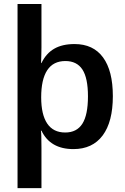

<svg xmlns="http://www.w3.org/2000/svg" viewBox="-20 -745 633 972"><path d="M189.9 3.4V207.5H68.8V-724.6H189.9V-505.4Q189.9 -486.3 189.2 -466.6Q188.5 -446.8 188 -425.8H189.9Q213.4 -474.6 254.4 -498.3Q295.4 -522 357.4 -522Q452.1 -522 501.7 -454.3Q551.3 -386.7 551.3 -258.3Q551.3 -128.4 499.8 -59.3Q448.2 9.8 351.6 9.8Q234.4 9.8 189.9 -83.5H187Q189.9 -72.3 189.9 3.4ZM425.3 -257.3Q425.3 -350.1 397.2 -393.1Q369.1 -436 311 -436Q249.5 -436 219 -389.4Q188.5 -342.8 188.5 -252.4Q188.5 -165 219 -119.6Q249.5 -74.2 310.1 -74.2Q368.7 -74.2 397 -118.7Q425.3 -163.1 425.3 -257.3Z"/></svg>

Font: Arimo SemiBold
Style: Regular
Weight: 600
Designer: Steve Matteson
Foundry: Monotype Imaging Inc.
Version: Version 1.33